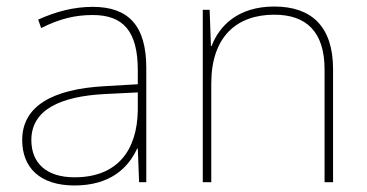

<svg xmlns="http://www.w3.org/2000/svg" viewBox="-20 -558 1124 588"><path d="M264 -537C205 -537 150 -522 97 -498L106 -472C163 -501 211 -512 264 -512C357 -512 402 -463 402 -343V-300L299 -294C142 -285 48 -234 48 -129C48 -45 102 10 208 10C316 10 372 -42 400 -103H402L406 0H428V-350C428 -480 373 -537 264 -537ZM301 -270 402 -275V-220C400 -99 341 -15 208 -15C123 -15 76 -58 76 -129C76 -222 165 -263 301 -270Z M820 -538C708 -538 651 -478 628 -417H626L622 -528H601V0H627V-302C627 -446 705 -513 820 -513C917 -513 974 -462 974 -345V0H1000V-346C1000 -477 934 -538 820 -538Z"/></svg>

Font: Noto Sans Telugu Thin
Style: Regular
Weight: 100
Designer: Jelle Bosma - Monotype Design Team
Foundry: Monotype Imaging Inc.
Version: Version 2.005